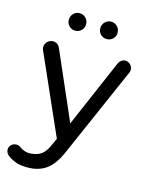

<svg xmlns="http://www.w3.org/2000/svg" viewBox="-159 -811 852 1095"><g transform="rotate(15 267.5 -263.5)"><path d="M-6 164Q-20 153 -23 136.5Q-26 120 -15 106Q-9 98 0 94Q9 90 18 90Q34 90 45 100Q72 119 103 119Q108 119 114 118Q149 115 172.5 98Q196 81 215 36L232 -1L25 -469Q17 -486 24.5 -503.5Q32 -521 49 -529Q54 -531 58 -532Q62 -533 67 -533Q96 -533 109 -505L283 -106L456 -507Q461 -518 471.5 -525.5Q482 -533 494 -533Q507 -533 518 -525.5Q529 -518 534 -506Q539 -495 537 -484.5Q535 -474 530 -465L303 53Q269 134 223.5 167Q178 200 114 200Q75 200 50 193Q36 188 20.5 180.5Q5 173 -6 164ZM173 -624Q152 -624 137 -638.5Q122 -653 122 -675Q122 -697 137 -712Q152 -727 173 -727Q194 -727 209 -712Q224 -697 224 -675Q224 -653 209 -638.5Q194 -624 173 -624ZM359 -624Q338 -624 323 -638.5Q308 -653 308 -675Q308 -697 323 -712Q338 -727 359 -727Q380 -727 395 -712Q410 -697 410 -675Q410 -653 395 -638.5Q380 -624 359 -624Z"/></g></svg>

Font: Sepalumica Med
Style: Regular
Weight: 500
Designer: Julieta Ulanovsky
Foundry: Julieta Ulanovsky
Version: Version 7.200